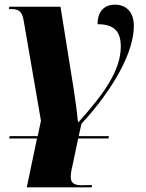

<svg xmlns="http://www.w3.org/2000/svg" viewBox="-20 -565 628 825"><path d="M19 30H139L95 240H374L375 230L330 231C296 231 284 219 284 195C284 183 287 163 292 144L316 30H446L448 20H318L330 -33C423 -133 555 -311 555 -454C555 -517 519 -545 474 -545C420 -545 399 -506 399 -461C473 -461 499 -428 499 -365C499 -263 427 -162 318 -41H315C311 -82 305 -130 297 -180L240 -536H20L18 -526H28C60 -526 75 -517 82 -475L156 -46L142 20H22Z"/></svg>

Font: Noto Serif Display ExtraBold
Style: Italic
Weight: 800
Italic angle: -12°
Designer: Monotype Design Team
Foundry: Monotype Imaging Inc.
Version: Version 2.009